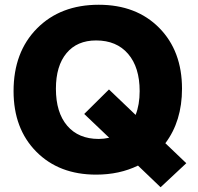

<svg xmlns="http://www.w3.org/2000/svg" viewBox="-20 -724 832 807"><path d="M384 10Q228 10 132.5 -86.5Q37 -183 37 -341Q37 -505 135.5 -604.5Q234 -704 395 -704Q553 -704 649 -607Q745 -510 745 -351Q745 -215 675 -122L763 -38L655 63L560 -28Q482 10 384 10ZM395 -140Q416 -140 439 -145L334 -245L438 -348L550 -241Q567 -284 567 -341Q567 -441 518.5 -497.5Q470 -554 384 -554Q304 -554 259.5 -500.5Q215 -447 215 -351Q215 -251 262.5 -195.5Q310 -140 395 -140Z"/></svg>

Font: Cantarell Extra Bold
Style: Regular
Weight: 800
Designer: Dave Crossland, Nikolaus Waxweiler, Florian Fecher, Jacques Le Bailly, Eben Sorkin, Alexei Vanyashin, Alexios Zavras, Em
Version: Version 0.303